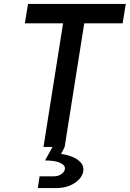

<svg xmlns="http://www.w3.org/2000/svg" viewBox="-20 -750 662 980"><path d="M202 0 302 -631H107L123 -730H622L606 -631H410L310 0L292 36Q319 39 346.5 49.5Q374 60 391.5 78.5Q409 97 405 124Q399 159 360.5 184.5Q322 210 265 210H173L182 150H255Q278 150 293.5 138.5Q309 127 311 114Q315 95 288.5 82Q262 69 210 69L248 0Z"/></svg>

Font: JetBrains Mono NL SemiBold
Style: Italic
Weight: 600
Italic angle: -9°
Monospace: yes
Designer: Philipp Nurullin, Konstantin Bulenkov
Foundry: JetBrains
Version: Version 2.305; ttfautohint (v1.8.4.7-5d5b)